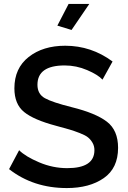

<svg xmlns="http://www.w3.org/2000/svg" viewBox="-20 -947 651 974"><path d="M433 -927 343 -795 271 -817 328 -927ZM551 -635 500 -543Q477 -568 422 -591.5Q367 -615 308 -615Q170 -615 170 -517Q170 -470 207.5 -449Q245 -428 345 -403Q466 -373 522.5 -329.5Q579 -286 579 -197Q579 -94 506.5 -43.5Q434 7 319 7Q149 7 26 -89L77 -185Q109 -153 178.5 -123.5Q248 -94 321 -94Q459 -94 459 -185Q459 -206 449.5 -222.5Q440 -239 426.5 -250Q413 -261 384.5 -272Q356 -283 332.5 -290Q309 -297 264 -309Q151 -339 102 -379Q53 -419 53 -499Q53 -601 125.5 -658Q198 -715 311 -715Q443 -715 551 -635Z"/></svg>

Font: Raleway
Style: Regular
Weight: 600
Designer: Matt McInerney, Pablo Impallari, Rodrigo Fuenzalida
Foundry: Matt McInerney, Pablo Impallari, Rodrigo Fuenzalida
Version: Version 1.000;PS 001.001;hotconv 1.0.56; ttfautohint (v1.5)